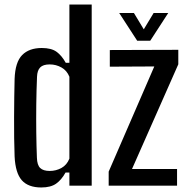

<svg xmlns="http://www.w3.org/2000/svg" viewBox="-20 -820 824 848"><path d="M162.5 8Q104.5 8 76.2 -24Q48 -56 44.5 -129Q43 -166 42.5 -211Q42 -256 42.2 -302.8Q42.5 -349.5 43 -393Q43.5 -436.5 44.5 -471Q47 -545.5 77.8 -576.8Q108.5 -608 164.5 -608Q206.5 -608 229.5 -591.5Q252.5 -575 270.5 -542.5H286.5V-800H385V0H286.5V-58H269.5Q251.5 -25.5 227.8 -8.8Q204 8 162.5 8ZM199.5 -65Q227.5 -65 251.5 -78.2Q275.5 -91.5 286.5 -119.5V-481Q275.5 -508.5 251.5 -522Q227.5 -535.5 199.5 -535.5Q170.5 -535.5 157.5 -522.2Q144.5 -509 143.5 -481Q141 -421.5 140.2 -358Q139.5 -294.5 140.2 -234Q141 -173.5 143 -123.5Q144 -91 157.5 -78Q171 -65 199.5 -65ZM460 0V-62L661.5 -526.5L465 -525.5V-599L767.5 -600V-536L563 -73.5H762V0ZM586 -640 506.5 -762.5H571.5L615 -690.5L658.5 -762.5H723L643.5 -640Z"/></svg>

Font: Big Shoulders Text Thin SemiBold
Style: Regular
Weight: 600
Version: Version 2.002